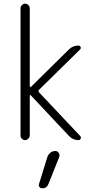

<svg xmlns="http://www.w3.org/2000/svg" viewBox="-20 -770 540 1055"><path d="M92.8 -26.4V-723.6Q92.8 -734.4 100.6 -742.2Q108.4 -750 118.2 -750Q127.9 -750 135.7 -742.2Q143.6 -734.4 143.6 -723.6V-295.9Q143.6 -293.9 146 -293Q148.4 -292 150.4 -293L358.4 -498Q380.9 -520.5 412.1 -519.5Q419.9 -519.5 422.9 -511.7Q425.8 -503.9 419.9 -498L194.3 -276.4Q188.5 -270.5 193.4 -263.7L420.9 -22.5Q426.8 -16.6 423.3 -8.3Q419.9 0 412.1 0Q380.9 0 359.4 -22.5L149.4 -246.1Q144.5 -251 143.6 -243.2V-26.4Q143.6 -16.6 135.7 -8.3Q127.9 0 118.2 0Q108.4 0 100.6 -7.3Q92.8 -14.6 92.8 -26.4ZM240.2 92.8Q245.1 79.1 256.8 69.3Q268.6 59.6 284.2 59.6Q295.9 59.6 302.7 70.3Q309.6 81.1 305.7 91.8L246.1 241.2Q236.3 265.6 211.9 264.6Q202.1 264.6 196.8 257.3Q191.4 250 194.3 241.2Z"/></svg>

Font: Rounded-X Mgen+ 1mn light
Style: Regular
Weight: 200
Designer: [Source Han Sans]
Ryoko NISHIZUKA  (kana & ideographs); Paul D. Hunt (Latin, Greek & Cyrillic); Wenlong ZHANG  (bopomofo
Version: Version 1.059.20150602